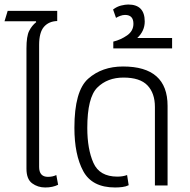

<svg xmlns="http://www.w3.org/2000/svg" viewBox="-23 -820 839 849"><path d="M94 -431H150V-621Q150 -677 171.5 -701.5Q193 -726 230 -727V-772H11L-3 -726H136L137 -722Q118 -707 106 -683.5Q94 -660 94 -606ZM177 9Q210 9 234 -3L226 -46Q210 -38 189 -38Q150 -38 150 -82V-517H94V-74Q94 -28 119 -9.5Q144 9 177 9Z M486 9Q502 9 518 7Q534 5 546 -1L539 -46Q520 -39 496 -39Q417 -39 390 -100Q363 -161 363 -254Q363 -389 407.5 -433Q452 -477 523 -477Q596 -477 629 -442.5Q662 -408 662 -347V0H718V-352Q718 -526 521 -526Q428 -526 367 -472Q306 -418 306 -255Q306 -136 345 -63.5Q384 9 486 9Z M738 -652H584Q617 -683 617 -725Q617 -800 544 -800Q531 -800 512.5 -795.5Q494 -791 477 -778L490 -741Q498 -746 509 -750Q520 -754 530 -754Q567 -754 567 -715Q567 -683 539 -663.5Q511 -644 478 -636V-606H738Z"/></svg>

Font: Noto Sans Thai UI SemiCondensed Light
Style: Regular
Weight: 300
Width: 4
Designer: Monotype Design Team
Foundry: Monotype Imaging Inc.
Version: Version 1.901